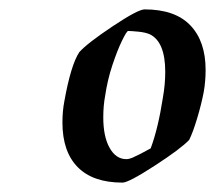

<svg xmlns="http://www.w3.org/2000/svg" viewBox="-20 -706 458 409"><path d="M113 -445Q113 -469 117 -490Q131 -568 149 -595Q166 -614 220 -650Q274 -686 288 -686Q353 -686 385.5 -652Q418 -618 418 -557Q418 -533 414 -510Q409 -484 400 -454Q391 -424 383 -408Q365 -389 309.5 -353Q254 -317 241 -317Q178 -317 145.5 -350Q113 -383 113 -445ZM262 -370Q276 -376 301 -390Q317 -433 327 -498Q332 -526 332 -553Q332 -617 299 -633Q290 -637 275 -638.5Q260 -640 253 -640Q250 -640 240 -619.5Q230 -599 219.5 -567.5Q209 -536 204 -502Q200 -481 200 -456Q200 -415 213.5 -391Q227 -367 249 -367Q255 -367 262 -370Z"/></svg>

Font: Grenze
Style: Italic
Weight: 400
Italic angle: -10°
Designer: Renata Polastri
Foundry: Omnibus-Type
Version: Version 1.002; ttfautohint (v1.8)